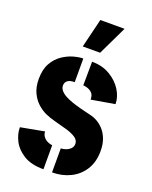

<svg xmlns="http://www.w3.org/2000/svg" viewBox="-147 -862 747 946"><g transform="rotate(20 227.0 -388.5)"><path d="M175 -630 212 -782H339L266 -630ZM245 5V-121Q257 -121 271 -126Q285 -131 295 -141Q305 -151 305 -166Q305 -186 285.5 -198.5Q266 -211 236.5 -219.5Q207 -228 175.5 -236Q144 -244 120 -255Q98 -265 76.5 -284Q55 -303 40.5 -333Q26 -363 26 -406Q26 -456 44.5 -488.5Q63 -521 91 -540Q119 -559 148 -567Q177 -575 198 -575V-451Q175 -451 164.5 -444Q154 -437 151.5 -429Q149 -421 149 -416Q149 -398 166.5 -382.5Q184 -367 222.5 -353.5Q261 -340 323 -326Q343 -322 362.5 -311Q382 -300 398 -282Q414 -264 424 -237.5Q434 -211 434 -175Q434 -118 408.5 -77.5Q383 -37 340 -16Q297 5 245 5ZM200 5Q136 5 96.5 -19Q57 -43 38.5 -78.5Q20 -114 20 -150L144 -173Q144 -158 152.5 -146.5Q161 -135 174 -128.5Q187 -122 200 -121ZM301 -397Q301 -422 288.5 -433Q276 -444 262 -447.5Q248 -451 243 -451L244 -575Q298 -575 338.5 -551Q379 -527 401.5 -491Q424 -455 424 -418Z"/></g></svg>

Font: Stick No Bills ExtraBold
Style: Regular
Weight: 800
Version: Version 2.000